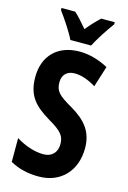

<svg xmlns="http://www.w3.org/2000/svg" viewBox="-139 -998 716 1073"><g transform="rotate(15 219.0 -461.5)"><path d="M172 -773H292C313 -815 357 -882 386 -921V-933H308C283 -910 262 -888 232 -852C204 -885 179 -914 157 -933H78V-921C107 -882 154 -812 172 -773ZM408 -209C408 -303 363 -360 274 -412C192 -459 174 -479 174 -530C174 -570 198 -599 245 -599C281 -599 322 -586 368 -558L406 -679C354 -707 297 -724 240 -724C112 -724 36 -644 36 -523C36 -410 89 -363 173 -312C253 -266 269 -241 269 -195C269 -151 242 -117 191 -117C143 -117 84 -135 32 -168V-30C85 -1 138 10 198 10C326 10 408 -80 408 -209Z"/></g></svg>

Font: Noto Sans Devanagari ExtraCondensed
Style: Bold
Weight: 700
Width: 2
Designer: Jelle Bosma - Monotype Design Team
Foundry: Monotype Imaging Inc.
Version: Version 2.004